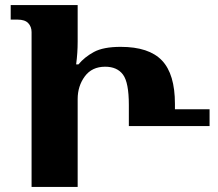

<svg xmlns="http://www.w3.org/2000/svg" viewBox="-20 -734 855 754"><path d="M104 0V-608Q104 -629 91 -643Q78 -657 49 -657H22V-714H285V-570Q285 -548 283.5 -526Q282 -504 279 -481H288Q312 -510 349 -530Q386 -550 454 -550Q565 -550 616 -496.5Q667 -443 667 -326V-305H803V-239H486V-322Q486 -410 463 -441Q440 -472 393 -472Q341 -472 313 -434Q285 -396 285 -345V0Z"/></svg>

Font: Noto Serif Georgian ExtraBold
Style: Regular
Weight: 800
Designer: Monotype Design Team, Akaki Razmadze
Foundry: Google LLC
Version: Version 2.003; ttfautohint (v1.8.4.7-5d5b)